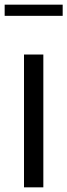

<svg xmlns="http://www.w3.org/2000/svg" viewBox="-33 -804 289 824"><path d="M70 -570H153V0H70ZM-13 -784H236V-736H-13Z"/></svg>

Font: Facade Sud
Style: Regular
Weight: 100
Designer: Éléonore Fines
Foundry: Velvetyne Type Foundry
Version: Version 1.001;Glyphs 3.2 (3202)